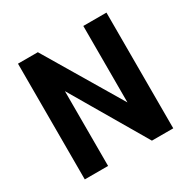

<svg xmlns="http://www.w3.org/2000/svg" viewBox="-157 -859 1009 1013"><g transform="rotate(-30 347.5 -352.5)"><path d="M78 0V-705H199L491 -214H476V-705H617V0H487L204 -483H220V0Z"/></g></svg>

Font: Nunito Sans 7pt Condensed ExtraBold
Style: Regular
Weight: 800
Width: 3
Designer: Vernon Adams
Foundry: Vernon Adams
Version: Version 3.101;gftools[0.9.27]